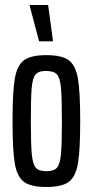

<svg xmlns="http://www.w3.org/2000/svg" viewBox="-20 -738 370 766"><path d="M30 -255Q30 -371 39 -424Q48 -477 75.5 -497.5Q103 -518 165 -518Q227 -518 254.5 -497.5Q282 -477 291 -424Q300 -371 300 -255Q300 -139 291 -86Q282 -33 254.5 -12.5Q227 8 165 8Q103 8 75.5 -12.5Q48 -33 39 -86Q30 -139 30 -255ZM227 -255Q227 -351 223 -390Q219 -429 206.5 -442Q194 -455 162 -455Q134 -455 122 -441Q110 -427 106.5 -387.5Q103 -348 103 -255Q103 -160 107 -121Q111 -82 123 -68.5Q135 -55 165 -55Q195 -55 207 -68.5Q219 -82 223 -121Q227 -160 227 -255ZM136 -573 99 -713V-718H172L191 -578V-573Z"/></svg>

Font: Saira Ultra Condensed Medium
Style: Regular
Weight: 500
Width: 1
Designer: Hector Gatti with collaboration of the Omnibus-Type team
Foundry: Omnibus-Type
Version: Version 1.001; ttfautohint (v1.8)